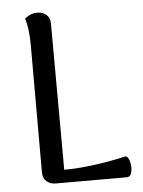

<svg xmlns="http://www.w3.org/2000/svg" viewBox="-51 -745 588 787"><g transform="rotate(-5 242.5 -352.0)"><path d="M184 -655 186 -53Q231 -53 277 -58Q323 -63 366 -70.5Q409 -78 443 -86Q452 -81 456.5 -67Q461 -53 461 -37.5Q461 -22 456 -11Q451 0 439 0H147Q124 0 109 -13Q94 -26 94 -50V-572Q94 -602 91 -630.5Q88 -659 80 -684Q86 -689 99.5 -696.5Q113 -704 132 -704Q155 -704 169.5 -691Q184 -678 184 -655Z"/></g></svg>

Font: Arima Medium
Style: Regular
Weight: 500
Designer: Joana Correia and Natanael Gama
Foundry: NDISCOVER
Version: Version 1.101;gftools[0.9.23]